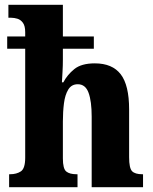

<svg xmlns="http://www.w3.org/2000/svg" viewBox="-20 -780 638 800"><path d="M18 0V-54H22Q49 -54 67 -66Q85 -78 85 -123V-577H10V-628H85V-646Q85 -672 75.5 -685Q66 -698 52.5 -702Q39 -706 27 -706H15V-760H242V-628H371V-577H242V-532Q242 -506 240.5 -481Q239 -456 238 -437H244Q260 -468 289.5 -492Q319 -516 375 -516Q448 -516 483 -470.5Q518 -425 518 -324V-125Q518 -79 530.5 -66.5Q543 -54 573 -54H576V0H362V-294Q362 -358 349 -393.5Q336 -429 304 -429Q278 -429 264.5 -407Q251 -385 246.5 -349.5Q242 -314 242 -274V-120Q242 -77 256 -65.5Q270 -54 299 -54H303V0Z"/></svg>

Font: Noto Serif Ethiopic Condensed ExtraBold
Style: Regular
Weight: 800
Width: 3
Designer: Monotype Design Team
Foundry: Monotype Imaging Inc.
Version: Version 2.102; ttfautohint (v1.8.4.7-5d5b)